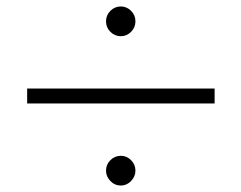

<svg xmlns="http://www.w3.org/2000/svg" viewBox="-20 -587 747 594"><path d="M64 -267V-313H644V-267ZM354 -13Q335 -13 321.5 -27Q308 -41 308 -59Q308 -78 321.5 -91.5Q335 -105 354 -105Q372 -105 385.5 -91.5Q399 -78 399 -59Q399 -41 385.5 -27Q372 -13 354 -13ZM354 -475Q335 -475 321.5 -488.5Q308 -502 308 -521Q308 -540 321.5 -553.5Q335 -567 354 -567Q372 -567 385.5 -553.5Q399 -540 399 -521Q399 -502 385.5 -488.5Q372 -475 354 -475Z"/></svg>

Font: M PLUS 1 Light
Style: Regular
Weight: 300
Designer: Coji Morishita
Foundry: UNDERFOREST DESIGN
Version: Version 1.001